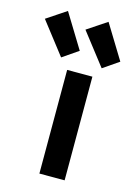

<svg xmlns="http://www.w3.org/2000/svg" viewBox="-175 -764 579 823"><g transform="rotate(15 115.0 -352.5)"><path d="M84 -460V0H196V-460ZM-65 -647 45 -505 115 -553 22 -705ZM115 -647 225 -505 295 -553 202 -705Z"/></g></svg>

Font: KT Kiyosuna Sans Bold
Style: Regular
Weight: 700
Designer: [Zen Kaku Gothic] Yoshimichi Ohira
Version: Version 1.010;Glyphs 3.1.2 (3151)